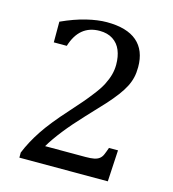

<svg xmlns="http://www.w3.org/2000/svg" viewBox="-102 -759 759 843"><g transform="rotate(15 277.0 -337.0)"><path d="M343 -78Q367 -78 381.5 -81Q396 -84 405 -91Q414 -98 419 -109Q424 -120 432 -143H473L465 0H63V-23Q84 -75 119.5 -128.5Q155 -182 221 -255Q277 -317 302 -350Q330 -385 343 -410.5Q356 -436 362 -458.5Q368 -481 368 -504Q368 -541 356.5 -569Q345 -597 320.5 -613Q296 -629 260 -629Q168 -629 137 -528H78V-622Q137 -649 188.5 -661.5Q240 -674 281 -674Q372 -674 418 -634.5Q464 -595 464 -519Q464 -493 459 -471.5Q454 -450 443 -428.5Q432 -407 413.5 -382.5Q395 -358 372.5 -333Q350 -308 295 -250Q202 -151 159 -78Z"/></g></svg>

Font: Myanglish
Style: Regular
Weight: 400
Designer: KyawKyaw ( MaYenGone)
Foundry: TattooFont3D
Version: Version 1.003 December 13, 2014